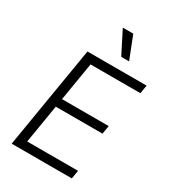

<svg xmlns="http://www.w3.org/2000/svg" viewBox="-229 -1075 1051 1186"><g transform="rotate(30 297.0 -482.0)"><path d="M369 -802.9H425.1L361.9 -964.1H287.3ZM51.1 0H480.1L490.1 -59.7H127.5L172.9 -334.2H506L516 -393.8H182.9L228.3 -667.6H583.8L593.8 -727.3H171.9Z"/></g></svg>

Font: TID UI Light
Style: Italic
Weight: 300
Italic angle: -9.39999°
Designer: The TID Project Authors
Foundry: Bakken & Bæck
Version: Version 1.001;hotconv 1.0.109;makeotfexe 2.5.65596